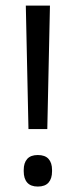

<svg xmlns="http://www.w3.org/2000/svg" viewBox="-20 -659 272 688"><path d="M149.5 -196.5H82L72.5 -639H159ZM115.5 9.5Q90 9.5 77.5 -4.8Q65 -19 65 -45V-50Q65 -75.5 77.5 -89.5Q90 -103.5 115.5 -103.5Q141.5 -103.5 154 -89.5Q166.5 -75.5 166.5 -50V-45Q166.5 -19 154 -4.8Q141.5 9.5 115.5 9.5Z"/></svg>

Font: Anek Odia
Style: Regular
Weight: 400
Designer: Yesha Goshar & Mahesh Sahu (Odia), Yesha Goshar (Latin)
Foundry: Ek Type
Version: Version 1.003